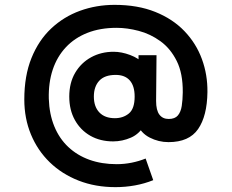

<svg xmlns="http://www.w3.org/2000/svg" viewBox="-20 -665 954 790"><path d="M455.3 105Q372.4 105 303.7 78.2Q234.9 51.4 184.8 2.8Q134.6 -45.9 107.3 -111.9Q80 -177.9 80 -255.8Q80 -353.1 109.4 -426Q138.8 -499 190.5 -547.7Q242.2 -596.3 309.4 -620.7Q376.5 -645 451.5 -645Q546.8 -645 618.8 -616Q690.8 -587.1 738.9 -536.9Q787 -486.7 810.7 -422.1Q834.4 -357.6 833.5 -286Q832.2 -187.8 795.1 -134Q758 -80.2 673.2 -80.2Q632.4 -80.2 595.8 -99Q559.2 -117.8 545 -154.7L576.5 -154Q554.8 -114.3 519 -98.8Q483.1 -83.2 445.7 -83.2Q392.7 -83.2 352 -106.2Q311.4 -129.3 288.2 -170.9Q265 -212.5 265 -267.5Q265 -324.1 289.3 -365.5Q313.7 -406.8 355 -429.4Q396.3 -452 447.5 -452Q480 -452 515.5 -438.7Q551 -425.3 570.7 -403.2L550 -375.8V-438H624L622.3 -249.7Q622.3 -211.1 635.9 -193.3Q649.4 -175.5 674 -175.5Q699.8 -175.5 711.9 -190Q724 -204.4 727.8 -229Q731.6 -253.7 732 -284.7Q732.8 -362.9 707.1 -414.2Q681.4 -465.6 639.9 -495.6Q598.3 -525.6 550.7 -538Q503.1 -550.5 459.8 -550.5Q392.3 -550.5 339.7 -529.8Q287.1 -509.1 251 -470.5Q214.9 -432 197 -378.5Q179.2 -325 180.8 -259Q182.9 -195.1 203.5 -145Q224 -95 260.9 -60.3Q297.8 -25.6 348.2 -7.5Q398.7 10.5 460 10.5Q490.9 10.5 521.7 4.4Q552.4 -1.8 579.2 -12.7L610.5 76.3Q574.5 90.8 535.1 97.9Q495.8 105 455.3 105ZM452.7 -178.7Q486.8 -178.7 510.4 -198.2Q534 -217.7 534 -267.7Q534 -311.4 514 -334.1Q494 -356.8 456 -356.8Q410.6 -356.8 388.4 -332.8Q366.2 -308.7 366.2 -267.7Q366.2 -226.1 388.8 -202.4Q411.4 -178.7 452.7 -178.7Z"/></svg>

Font: Manrope ExtraLight
Style: Regular
Weight: 200
Designer: Mikhail Sharanda
Foundry: Mikhail Sharanda
Version: Version 4.505